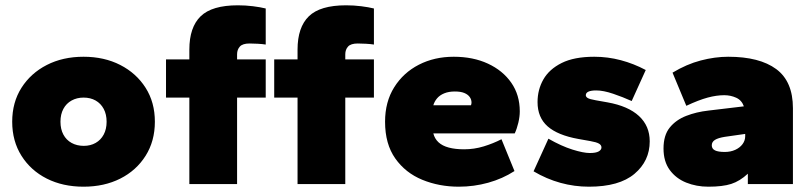

<svg xmlns="http://www.w3.org/2000/svg" viewBox="-20 -694 3056 724"><path d="M295 10Q217 10 156.5 -20.5Q96 -51 61 -106.5Q26 -162 26 -235Q26 -308 61 -363Q96 -418 156.5 -449Q217 -480 295 -480Q373 -480 433.5 -449Q494 -418 529 -363Q564 -308 564 -235Q564 -162 529 -106.5Q494 -51 433.5 -20.5Q373 10 295 10ZM296 -144Q321 -144 340.5 -155Q360 -166 371 -186.5Q382 -207 382 -235Q382 -263 371 -283.5Q360 -304 340.5 -315Q321 -326 295 -326Q270 -326 250 -315Q230 -304 219 -283.5Q208 -263 208 -235Q208 -207 219 -186.5Q230 -166 250 -155Q270 -144 296 -144Z M694 0V-326H606V-470H694V-507Q694 -591 736.5 -632.5Q779 -674 877 -674Q906 -674 934 -670.5Q962 -667 982 -662V-526Q970 -528 952 -529Q934 -530 921 -530Q895 -530 884.5 -518.5Q874 -507 874 -489V-470H982V-326H874V0Z M1102 0V-326H1014V-470H1102V-507Q1102 -591 1144.5 -632.5Q1187 -674 1285 -674Q1314 -674 1342 -670.5Q1370 -667 1390 -662V-526Q1378 -528 1360 -529Q1342 -530 1329 -530Q1303 -530 1292.5 -518.5Q1282 -507 1282 -489V-470H1390V-326H1282V0Z M1710 10Q1636 10 1572.5 -16Q1509 -42 1470.5 -96.5Q1432 -151 1432 -235Q1432 -310 1466.5 -365Q1501 -420 1559.5 -450Q1618 -480 1691 -480Q1764 -480 1820 -454Q1876 -428 1908 -382Q1940 -336 1940 -274Q1940 -254 1934.5 -231Q1929 -208 1921 -191H1614Q1619 -171 1633.5 -157.5Q1648 -144 1672.5 -137.5Q1697 -131 1730 -131Q1768 -131 1804 -142Q1840 -153 1871 -169L1920 -49Q1875 -20 1821 -5Q1767 10 1710 10ZM1614 -297H1756Q1757 -300 1757.5 -302.5Q1758 -305 1758 -307Q1758 -319 1751 -328.5Q1744 -338 1730.5 -343.5Q1717 -349 1695 -349Q1672 -349 1655 -342Q1638 -335 1628 -323Q1618 -311 1614 -297Z M2201 10Q2146 10 2093.5 -4.5Q2041 -19 1992 -48L2048 -171Q2097 -143 2138.5 -130Q2180 -117 2204 -117Q2227 -117 2237.5 -123Q2248 -129 2248 -138Q2248 -147 2238.5 -152.5Q2229 -158 2206 -162L2161 -170Q2083 -184 2045 -217.5Q2007 -251 2007 -309Q2007 -356 2029 -394.5Q2051 -433 2098 -456.5Q2145 -480 2221 -480Q2272 -480 2321 -467Q2370 -454 2415 -430L2362 -313Q2329 -328 2292 -340.5Q2255 -353 2228 -353Q2209 -353 2199 -348.5Q2189 -344 2189 -335Q2189 -329 2196 -324.5Q2203 -320 2226 -316L2271 -308Q2349 -294 2389.5 -256.5Q2430 -219 2430 -161Q2430 -87 2372.5 -38.5Q2315 10 2201 10Z M2651 10Q2606 10 2567.5 -5.5Q2529 -21 2505.5 -53Q2482 -85 2482 -134Q2482 -184 2505.5 -213Q2529 -242 2567.5 -257Q2606 -272 2651 -277L2785 -293Q2777 -316 2756 -325.5Q2735 -335 2711 -335Q2682 -335 2648.5 -326Q2615 -317 2568 -295L2516 -420Q2569 -452 2622.5 -466Q2676 -480 2726 -480Q2844 -480 2907 -433.5Q2970 -387 2970 -286V0H2800V-39Q2770 -11 2737.5 -0.5Q2705 10 2651 10ZM2713 -121Q2735 -121 2752.5 -129Q2770 -137 2780 -150.5Q2790 -164 2790 -180V-189L2713 -178Q2688 -174 2676 -166.5Q2664 -159 2664 -146Q2664 -133 2676 -127Q2688 -121 2713 -121Z"/></svg>

Font: Gantari Black
Style: Regular
Weight: 900
Version: Version 1.000